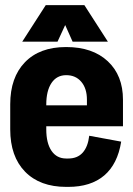

<svg xmlns="http://www.w3.org/2000/svg" viewBox="-20 -715 521 751"><path d="M461 -325V-221H161V-209Q161 -155 181.5 -125Q202 -95 239 -95H247Q283 -95 303.5 -118Q324 -141 329 -184L454 -161Q440 -73 387.5 -28.5Q335 16 247 16H239Q136 16 78 -43.5Q20 -103 20 -209V-307Q20 -412 77.5 -471.5Q135 -531 238 -531H239Q342 -531 401.5 -475.5Q461 -420 461 -325ZM161 -303H320V-325Q320 -369 298 -395Q276 -421 239 -421Q202 -421 181.5 -390.5Q161 -360 161 -306ZM310 -695 402 -552H264L235 -617L205 -552H67L159 -695Z"/></svg>

Font: Akshar SemiBold
Style: Regular
Weight: 600
Designer: Tall Chai
Foundry: Tall Chai
Version: Version 1.000